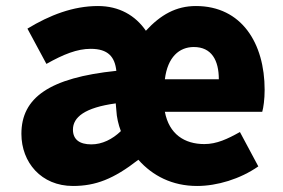

<svg xmlns="http://www.w3.org/2000/svg" viewBox="-20 -603 939 637"><path d="M222 14C297 14 357 -9 439 -73C486 -20 551 14 634 14C700 14 777 -9 837 -51L776 -165C735 -142 699 -125 658 -125C592 -125 541 -158 527 -232H850C854 -246 858 -273 858 -305C858 -459 782 -583 630 -583C564 -583 513 -554 464 -501C429 -552 375 -583 305 -583C223 -583 145 -553 71 -508L134 -391C191 -423 236 -441 281 -441C339 -441 361 -414 366 -368C144 -345 51 -279 51 -159C51 -64 117 14 222 14ZM527 -340C536 -414 575 -447 623 -447C682 -447 706 -403 706 -340ZM283 -124C244 -124 222 -140 222 -173C222 -214 261 -246 364 -260L366 -237C367 -214 373 -189 381 -168C353 -141 319 -124 283 -124Z"/></svg>

Font: Noto Sans JP Black
Style: Regular
Weight: 900
Designer: Ryoko NISHIZUKA  (kana, bopomofo & ideographs); Paul D. Hunt (Latin, Greek & Cyrillic); Sandoll Communications , Soo-you
Foundry: Adobe
Version: Version 2.002;hotconv 1.0.116;makeotfexe 2.5.65601